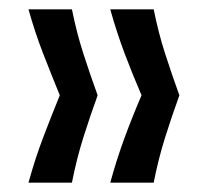

<svg xmlns="http://www.w3.org/2000/svg" viewBox="-20 -473 437 411"><path d="M309 -82H216Q230 -133 247 -179Q264 -225 283 -269Q264 -313 247 -358Q230 -403 216 -453H309Q319 -403 333.5 -358Q348 -313 364 -269Q348 -225 333.5 -179Q319 -133 309 -82ZM134 -82H41Q55 -133 72.5 -179Q90 -225 108 -269Q90 -313 72.5 -358Q55 -403 41 -453H134Q144 -403 158.5 -358Q173 -313 189 -269Q173 -225 158.5 -179Q144 -133 134 -82Z"/></svg>

Font: Bricolage Grotesque 18pt
Style: Regular
Weight: 400
Version: Version 1.001;gftools[0.9.33.dev8+g029e19f]